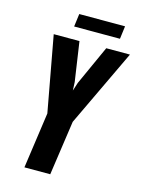

<svg xmlns="http://www.w3.org/2000/svg" viewBox="-109 -768 618 833"><g transform="rotate(15 200.0 -352.0)"><path d="M84.1 0 119.7 -251.4 57.4 -591H173L199.1 -413.9L200.8 -376.2L213 -413.9L293.3 -591H399.7L235.4 -244.9L200.1 0ZM134.3 -646.1 141.8 -704H347.5L340.1 -646.1Z"/></g></svg>

Font: Alumni Sans Thin
Style: Italic
Weight: 100
Italic angle: -8°
Designer: Robert E. Leuschke
Foundry: Robert E. Leuschke
Version: Version 1.016